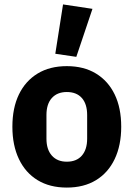

<svg xmlns="http://www.w3.org/2000/svg" viewBox="-20 -836 604 868"><path d="M282 12Q205 12 150 -21.5Q95 -55 65.5 -117Q36 -179 36 -263Q36 -348 65.5 -409Q95 -470 150 -503.5Q205 -537 282 -537Q359 -537 414 -503.5Q469 -470 498.5 -409Q528 -348 528 -263Q528 -179 498.5 -117Q469 -55 414 -21.5Q359 12 282 12ZM282 -105Q326 -105 350 -132.5Q374 -160 374 -209V-316Q374 -366 350 -393Q326 -420 282 -420Q239 -420 214.5 -393Q190 -366 190 -316V-209Q190 -160 214.5 -132.5Q239 -105 282 -105ZM398 -796 325 -579 230 -593 265 -816Z"/></svg>

Font: IBM Plex Sans Var
Style: Regular
Weight: 400
Designer: Mike Abbink, Paul van der Laan, Pieter van Rosmalen
Foundry: Bold Monday
Version: Version 3.000